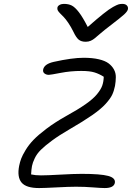

<svg xmlns="http://www.w3.org/2000/svg" viewBox="-20 -976 676 983"><path d="M606 -956.1Q622.1 -956.1 629.6 -948Q637.2 -939.9 634.8 -928.2Q632.3 -917.5 615.7 -902.1Q599.1 -886.7 539.1 -840.8Q517.1 -824.2 495.4 -805.7Q473.6 -787.1 464.8 -779.8Q456.1 -772.5 444.6 -767.3Q433.1 -762.2 418.9 -762.2Q396.5 -762.2 383.3 -772.7Q370.1 -783.2 356 -813Q343.8 -837.9 330.1 -858.2Q316.4 -878.4 306.4 -888.7Q296.4 -898.9 287.8 -907.5Q279.3 -916 275.9 -922.6Q272.5 -929.2 273.9 -937Q275.4 -945.3 284.9 -950.7Q294.4 -956.1 307.1 -956.1Q330.6 -956.1 347.2 -947.8Q363.8 -939.5 383.8 -913.6Q403.8 -887.7 429.2 -837.9Q475.6 -878.9 507.8 -904.5Q540 -930.2 558.8 -940.4Q577.6 -950.7 586.4 -953.4Q595.2 -956.1 606 -956.1ZM180.2 -13.2Q113.8 -13.2 90.3 -41.5Q66.9 -69.8 78.1 -127Q82 -146.5 88.4 -163.6Q94.7 -180.7 111.1 -207.8Q127.4 -234.9 151.6 -260Q175.8 -285.2 218.5 -317.4Q261.2 -349.6 316.9 -380.9Q378.9 -415 418 -442.4Q457 -469.7 476.8 -493.9Q496.6 -518.1 503.4 -537.6Q510.3 -557.1 511.2 -583Q488.3 -597.7 463.9 -605.2Q439.5 -612.8 396 -612.8Q341.8 -612.8 290 -602.8Q238.3 -592.8 230 -592.8Q216.8 -592.8 207.5 -600.1Q198.2 -607.4 201.2 -621.1Q207.5 -648.4 254.9 -659.2Q349.6 -680.2 408.2 -680.2Q453.1 -680.2 485.6 -672.6Q518.1 -665 535.9 -651.6Q553.7 -638.2 563.5 -620.1Q573.2 -602.1 573 -580.8Q572.8 -559.6 568.8 -536.1Q563.5 -509.8 554 -490Q544.4 -470.2 520.5 -443.8Q496.6 -417.5 451.7 -386.2Q406.7 -355 335.9 -314Q282.7 -283.2 246.3 -256.3Q210 -229.5 189.5 -209.2Q168.9 -189 158 -166Q147 -143.1 143.8 -126.2Q140.6 -109.4 139.2 -83Q160.6 -78.1 189.9 -78.1Q221.2 -78.1 290 -82Q358.9 -85.9 397.9 -85.9Q494.6 -85.9 533.7 -75.4Q572.8 -64.9 567.9 -39.1Q562 -13.2 516.1 -13.2Q497.6 -13.2 455.8 -16.6Q414.1 -20 369.1 -20Q333.5 -20 269.8 -16.6Q206.1 -13.2 180.2 -13.2Z"/></svg>

Font: Shantell Sans Irregular
Style: Italic
Weight: 300
Italic angle: -11.31°
Designer: Stephen Nixon, Anya Danilova, Shantell Martin
Foundry: Arrow Type
Version: Version 1.006;[9816181b4]